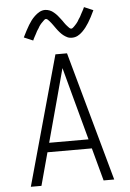

<svg xmlns="http://www.w3.org/2000/svg" viewBox="-60 -947 670 991"><g transform="rotate(-5 275.0 -451.5)"><path d="M59 0 245 -670H305L491 0H436L390 -170H160L114 0ZM377 -218 315 -447Q305 -484 295 -521.5Q285 -559 275 -596Q265 -559 255 -521.5Q245 -484 235 -447L173 -218ZM338 -748Q332 -748 326 -749Q320 -750 314.5 -752.5Q309 -755 303.5 -758.5Q298 -762 293.5 -765.5Q289 -769 284.5 -773.5Q280 -778 276 -782.5Q272 -787 268 -792Q264 -797 260.5 -802Q257 -807 253 -812.5Q249 -818 245.5 -823Q242 -828 238 -833Q234 -838 230.5 -842Q227 -846 222 -851Q217 -856 212 -856Q208 -856 205 -853.5Q202 -851 199.5 -848.5Q197 -846 193 -842Q189 -838 187 -836Q185 -834 183.5 -832Q182 -830 180 -827.5Q178 -825 176 -822Q174 -819 172.5 -816Q171 -813 169 -810Q167 -807 164.5 -803.5Q162 -800 160 -796Q158 -792 156 -788Q154 -784 151.5 -779.5Q149 -775 146.5 -770.5Q144 -766 141.5 -761Q139 -756 137 -751L90 -771Q99 -789 107 -804.5Q115 -820 123 -833Q131 -846 138.5 -856Q146 -866 157.5 -877Q169 -888 182.5 -895.5Q196 -903 212 -903Q218 -903 224 -901.5Q230 -900 235.5 -898Q241 -896 246.5 -892.5Q252 -889 256.5 -885Q261 -881 265.5 -877Q270 -873 274 -868Q278 -863 282 -858Q286 -853 289.5 -848.5Q293 -844 297 -838.5Q301 -833 304.5 -827.5Q308 -822 312 -817.5Q316 -813 319.5 -809Q323 -805 328 -800Q333 -795 338 -795Q342 -795 345 -797.5Q348 -800 350.5 -802Q353 -804 357 -808.5Q361 -813 363 -815Q365 -817 366.5 -819Q368 -821 370 -823.5Q372 -826 374 -829Q376 -832 377.5 -835Q379 -838 381 -841Q383 -844 385.5 -847.5Q388 -851 390 -855Q392 -859 394 -863Q396 -867 398.5 -871.5Q401 -876 403.5 -880.5Q406 -885 408.5 -890Q411 -895 413 -900L460 -880Q451 -861 443 -845.5Q435 -830 427 -817.5Q419 -805 411.5 -795Q404 -785 392.5 -773.5Q381 -762 367.5 -755Q354 -748 338 -748Z"/></g></svg>

Font: Lode Dark
Style: Regular
Weight: 400
Monospace: yes
Designer: Belleve Invis
Foundry: Belleve Invis
Version: Version 29.2.0; ttfautohint (v1.8.3)